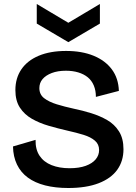

<svg xmlns="http://www.w3.org/2000/svg" viewBox="-20 -928 681 961"><path d="M322 13Q257 13 206 0Q155 -13 119.5 -39Q84 -65 65 -104.5Q46 -144 45 -195L158 -228Q157 -180 178 -148.5Q199 -117 238 -101.5Q277 -86 328 -86Q376 -86 409 -98Q442 -110 459 -130.5Q476 -151 476 -177Q476 -206 455 -224Q434 -242 398.5 -253Q363 -264 318 -274Q270 -285 223.5 -298.5Q177 -312 139.5 -333.5Q102 -355 79.5 -389.5Q57 -424 57 -477Q57 -537 87 -581Q117 -625 174 -649Q231 -673 311 -673Q390 -673 448.5 -649Q507 -625 540 -580.5Q573 -536 575 -473L460 -443Q460 -475 449.5 -500Q439 -525 419.5 -541Q400 -557 372 -565.5Q344 -574 310 -574Q269 -574 239 -562.5Q209 -551 193 -532Q177 -513 177 -487Q177 -455 201 -436.5Q225 -418 264 -406Q303 -394 349 -384Q393 -375 436.5 -361.5Q480 -348 516.5 -327Q553 -306 575.5 -270.5Q598 -235 598 -181Q598 -122 567 -78.5Q536 -35 474 -11Q412 13 322 13ZM164 -908 322 -814 480 -908V-810L322 -717L164 -810Z"/></svg>

Font: Bricolage Grotesque SemiBold
Style: Regular
Weight: 600
Designer: Mathieu Triay
Foundry: Atelier Triay
Version: Version 1.000;gftools[0.9.30]